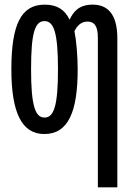

<svg xmlns="http://www.w3.org/2000/svg" viewBox="-20 -568 570 828"><path d="M402 -406V240H486V-403C486 -511 441 -548 380 -548C317 -548 295 -514 280 -483C260 -526 226 -548 173 -548C72 -548 29 -465 29 -269C29 -84 73 10 171 10C274 10 315 -85 315 -269C315 -327 309 -395 301 -434C311 -453 327 -475 357 -475C386 -475 402 -457 402 -406ZM172 -61C131 -61 114 -115 114 -269C114 -425 130 -477 172 -477C213 -477 230 -425 230 -269C230 -113 213 -61 172 -61Z"/></svg>

Font: Noto Sans Mono Condensed
Style: Regular
Weight: 400
Width: 3
Designer: Monotype Design Team
Foundry: Monotype Imaging Inc.
Version: Version 2.014